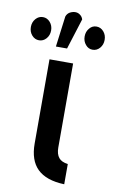

<svg xmlns="http://www.w3.org/2000/svg" viewBox="-127 -818 519 876"><g transform="rotate(10 132.0 -380.0)"><path d="M235.4 10.7Q235.4 -12.7 235.4 -83Q206.1 -86.9 193.4 -102.5Q179.7 -119.1 179.7 -149.4Q179.7 -279.3 179.7 -539.1Q171.9 -539.1 149.4 -539.1Q128.9 -539.1 70.3 -539.1Q70.3 -441.4 70.3 -149.4Q70.3 -71.3 110.4 -32.2Q151.4 7.8 235.4 10.7ZM302.7 -669.9Q302.7 -692.4 289.1 -708Q275.4 -723.6 255.9 -723.6Q236.3 -723.6 223.6 -708Q210 -692.4 210 -669.9Q210 -647.5 223.6 -631.8Q236.3 -616.2 255.9 -616.2Q275.4 -616.2 289.1 -631.8Q302.7 -647.5 302.7 -669.9ZM185.5 -744.1Q181.6 -756.8 171.9 -763.7Q162.1 -771.5 149.4 -771.5Q136.7 -771.5 124 -764.6Q112.3 -757.8 107.4 -744.1Q100.6 -696.3 88.9 -601.6Q101.6 -601.6 140.6 -601.6Q152.3 -637.7 185.5 -744.1ZM54.7 -669.9Q54.7 -692.4 41 -708Q27.3 -723.6 7.8 -723.6Q-11.7 -723.6 -25.4 -708Q-39.1 -692.4 -39.1 -669.9Q-39.1 -647.5 -25.4 -631.8Q-11.7 -616.2 7.8 -616.2Q27.3 -616.2 41 -631.8Q54.7 -647.5 54.7 -669.9Z"/></g></svg>

Font: DaxlinePro-Medium
Style: Medium
Weight: 400
Designer: Hans Reichel
Version: Version 7.502; 2006